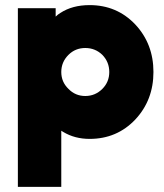

<svg xmlns="http://www.w3.org/2000/svg" viewBox="-20 -532 641 752"><path d="M198 -500V-467Q202 -471 206.5 -474.5Q211 -478 216 -481Q263 -512 331 -512Q438 -512 510 -436Q581 -360 581 -250Q581 -140 510 -64Q438 12 331 12Q273 12 228 -15Q226 -16 224 -17.5Q222 -19 220 -20V200H50V-500ZM314 -156Q353 -156 381 -184Q408 -211 408 -250Q408 -289 381 -317Q353 -344 314 -344Q275 -344 248 -317Q220 -289 220 -250Q220 -211 248 -184Q275 -156 314 -156Z"/></svg>

Font: Unageo
Style: Black
Weight: 900
Designer: Richard Sepsi
Foundry: Richard Sepsi
Version: Version 2.000